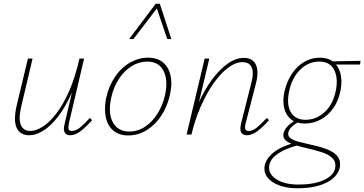

<svg xmlns="http://www.w3.org/2000/svg" viewBox="-20 -723 1958 1032"><path d="M137 4Q114 4 97 -5.5Q80 -15 70.5 -34Q61 -53 60.5 -82.5Q60 -112 69 -153L130 -408H155L95 -154Q78 -84 92 -51.5Q106 -19 143 -19Q174 -19 210.5 -42.5Q247 -66 284 -114.5Q321 -163 353 -236.5Q385 -310 407 -408H425Q400 -301 365.5 -223.5Q331 -146 291.5 -95.5Q252 -45 212.5 -20.5Q173 4 137 4ZM357 4Q343 4 334.5 -3Q326 -10 324 -23Q322 -36 327 -56L409 -408H432L350 -59Q346 -37 349 -28Q352 -19 365 -19Q388 -19 411.5 -38.5Q435 -58 463 -89L475 -77Q442 -40 413 -18Q384 4 357 4Z M669 5Q621 5 590 -20.5Q559 -46 549 -91Q539 -136 550 -194Q564 -259 597.5 -309Q631 -359 678 -386Q725 -413 775 -413Q825 -413 855.5 -388Q886 -363 896.5 -318.5Q907 -274 894 -217Q881 -154 848.5 -103.5Q816 -53 769.5 -24Q723 5 669 5ZM675 -16Q721 -16 760.5 -42.5Q800 -69 828 -114.5Q856 -160 868 -216Q884 -292 859 -342Q834 -392 771 -392Q728 -392 688.5 -368Q649 -344 619.5 -299.5Q590 -255 577 -195Q560 -112 587.5 -64Q615 -16 675 -16ZM674 -513 817 -703H839L831 -688L697 -513ZM879 -513 820 -687 817 -703H839L901 -513Z M1307 4Q1293 4 1283.5 -3Q1274 -10 1272.5 -23Q1271 -36 1275 -56L1332 -282Q1345 -331 1333 -360Q1321 -389 1284 -389Q1246 -389 1205.5 -358.5Q1165 -328 1127.5 -274.5Q1090 -221 1059 -150.5Q1028 -80 1009 0H989Q1011 -88 1044.5 -163.5Q1078 -239 1119 -294.5Q1160 -350 1204 -381Q1248 -412 1291 -412Q1321 -412 1339.5 -396.5Q1358 -381 1362.5 -351Q1367 -321 1357 -280L1300 -59Q1295 -40 1298.5 -29.5Q1302 -19 1316 -19Q1339 -19 1362 -38.5Q1385 -58 1414 -89L1426 -77Q1393 -40 1363.5 -18Q1334 4 1307 4ZM983 0 1080 -408H1105L1008 0Z M1579 289Q1522 289 1479.5 273Q1437 257 1416.5 229Q1396 201 1403 166Q1412 126 1454.5 93.5Q1497 61 1574 42L1580 58Q1514 76 1475 102Q1436 128 1428 162Q1418 208 1462.5 238.5Q1507 269 1585 269Q1668 269 1720 245Q1772 221 1781 184Q1788 149 1768 128.5Q1748 108 1713.5 96.5Q1679 85 1640 76Q1613 70 1587 63Q1561 56 1540.5 47Q1520 38 1510 25.5Q1500 13 1504 -6Q1508 -23 1519.5 -37Q1531 -51 1545 -61.5Q1559 -72 1570 -79L1592 -71Q1581 -66 1567.5 -57Q1554 -48 1543.5 -36.5Q1533 -25 1530 -12Q1525 8 1541.5 20Q1558 32 1588 39.5Q1618 47 1652 55Q1686 62 1716 71.5Q1746 81 1768 94.5Q1790 108 1801 128.5Q1812 149 1806 180Q1798 212 1768.5 237Q1739 262 1690.5 275.5Q1642 289 1579 289ZM1618 -59Q1573 -59 1545 -81Q1517 -103 1507.5 -142Q1498 -181 1509 -231Q1522 -287 1550 -328Q1578 -369 1616.5 -391Q1655 -413 1699 -413Q1743 -413 1771 -391Q1799 -369 1809.5 -330Q1820 -291 1811 -240Q1801 -185 1773.5 -144.5Q1746 -104 1705.5 -81.5Q1665 -59 1618 -59ZM1622 -79Q1680 -79 1726 -121.5Q1772 -164 1786 -241Q1798 -307 1775 -349.5Q1752 -392 1696 -392Q1638 -392 1593.5 -348.5Q1549 -305 1534 -232Q1519 -160 1543.5 -119.5Q1568 -79 1622 -79ZM1915 -376H1768L1752 -393L1918 -396Z"/></svg>

Font: Ysabeau Office Thin
Style: Italic
Weight: 250
Italic angle: -12°
Designer: Christian Thalmann (Catharsis Fonts)
Version: Version 2.001;gftools[0.9.30]; featfreeze: tnum,lnum,ss02